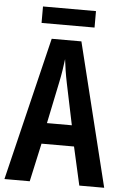

<svg xmlns="http://www.w3.org/2000/svg" viewBox="-59 -912 614 953"><g transform="rotate(5 248.5 -435.0)"><path d="M380 -870H116V-788H380ZM373 0H497L321 -714H173L0 0H126L168 -191H330ZM267 -501 310 -295H186L229 -502C238 -544 244 -586 248 -619C252 -585 258 -544 267 -501Z"/></g></svg>

Font: Noto Sans Devanagari ExtraCondensed SemiBold
Style: Regular
Weight: 600
Width: 2
Designer: Jelle Bosma - Monotype Design Team
Foundry: Monotype Imaging Inc.
Version: Version 2.004